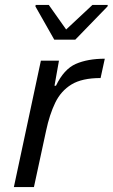

<svg xmlns="http://www.w3.org/2000/svg" viewBox="-20 -755 455 775"><path d="M36 0 145 -510H218L200 -409H206Q238 -476 286 -497Q334 -518 403 -518L386 -440Q311 -440 268.5 -414Q226 -388 203 -340.5Q180 -293 166 -227L117 0ZM199 -595 123 -729 124 -735H177L247 -636L353 -735H415L414 -729L284 -595Z"/></svg>

Font: Saira
Style: Italic
Weight: 400
Italic angle: -12°
Designer: Hector Gatti with collaboration of the Omnibus-Type team
Foundry: Omnibus-Type
Version: Version 1.100; ttfautohint (v1.8.3)